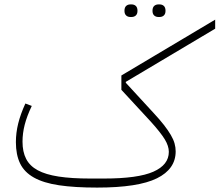

<svg xmlns="http://www.w3.org/2000/svg" viewBox="-20 -838 995 870"><path d="M420 12Q318 12 247.5 1.5Q177 -9 133.5 -33.5Q90 -58 71 -97.5Q52 -137 52 -194Q52 -236 62.5 -278.5Q73 -321 95 -369L124 -358Q102 -312 92 -273Q82 -234 82 -196Q82 -150 98.5 -118Q115 -86 151 -66.5Q187 -47 245.5 -38Q304 -29 388 -29H451Q605 -29 675 -60Q745 -91 745 -150Q745 -176 727 -206Q709 -236 664 -286L530 -431V-496L955 -749V-708L550 -467V-463L676 -326Q704 -296 723 -271.5Q742 -247 754 -226.5Q766 -206 771 -188Q776 -170 776 -152Q776 -72 691 -30Q606 12 420 12ZM698 -761Q686 -761 678.5 -768Q671 -775 671 -789Q671 -804 678.5 -811Q686 -818 698 -818H703Q715 -818 722.5 -811Q730 -804 730 -789Q730 -775 722.5 -768Q715 -761 703 -761ZM571 -761Q559 -761 551.5 -768Q544 -775 544 -789Q544 -804 551.5 -811Q559 -818 571 -818H576Q588 -818 595.5 -811Q603 -804 603 -789Q603 -775 595.5 -768Q588 -761 576 -761Z"/></svg>

Font: IBM Plex Sans Arabic ExtraLight
Style: Regular
Weight: 200
Designer: Mike Abbink, Paul van der Laan, Pieter van Rosmalen, Wael Morcos, Khajak Apelian
Foundry: Bold Monday
Version: Version 1.1